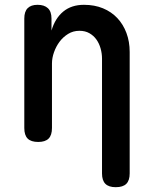

<svg xmlns="http://www.w3.org/2000/svg" viewBox="-20 -580 640 798"><path d="M196 -316V-48Q196 -18 182 -4Q168 10 139 10Q109 10 95 -4Q81 -18 81 -48V-503Q81 -532 95 -546Q109 -560 136 -560Q164 -560 179 -546Q194 -532 194 -503V-453Q209 -504 243 -532Q277 -560 329 -560Q373 -560 408 -545.5Q443 -531 467.5 -505Q492 -479 505.5 -443Q519 -407 519 -364V141Q519 170 505 184Q491 198 461 198Q432 198 418 184Q404 170 404 141V-336Q404 -358 398 -379Q392 -400 380.5 -416Q369 -432 351.5 -442Q334 -452 310 -452Q284 -452 263 -439Q242 -426 227.5 -406.5Q213 -387 204.5 -363Q196 -339 196 -316Z"/></svg>

Font: Maple Mono NL SemiBold
Style: Regular
Weight: 600
Monospace: yes
Designer: subframe7536
Version: Version 7.000